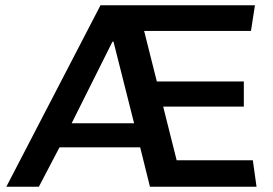

<svg xmlns="http://www.w3.org/2000/svg" viewBox="-20 -706 1031 726"><path d="M4 0 360 -686H944L929 -589H525L573 -398H902V-303H597L648 -100H936L950 0H547L510 -149H205L127 0ZM251 -240H487L409 -549L405 -548Z"/></svg>

Font: Chivo Medium Medium
Style: Regular
Weight: 500
Version: Version 2.002